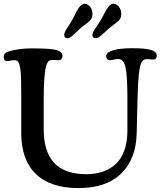

<svg xmlns="http://www.w3.org/2000/svg" viewBox="-21 -963 842 1006"><path d="M392.1 -807.6Q384.8 -800.8 375 -791.5Q365.2 -782.2 361.1 -778.3Q356.9 -774.4 351.3 -770Q345.7 -765.6 341.6 -764.2Q337.4 -762.7 332.5 -762.7Q315.4 -762.7 315.4 -780.3Q315.4 -785.2 316.9 -790Q318.4 -794.9 322 -801.5Q325.7 -808.1 328.9 -813Q332 -817.9 339.1 -828.6Q346.2 -839.4 350.6 -846.7Q360.8 -863.8 370.8 -884.5Q380.9 -905.3 386.2 -913.6Q405.3 -943.4 420.9 -943.4Q437.5 -943.4 450.4 -928.2Q463.4 -913.1 463.4 -889.6Q463.4 -868.7 451.2 -856Q442.9 -847.2 423.3 -832.8Q403.8 -818.4 392.1 -807.6ZM542.5 -807.6Q536.6 -802.2 527.6 -793.9Q518.6 -785.6 514.6 -782.2Q510.7 -778.8 504.9 -773.9Q499 -769 495.6 -767.3Q492.2 -765.6 488 -764.2Q483.9 -762.7 480 -762.7Q463.4 -762.7 463.4 -780.3Q463.4 -786.1 466.6 -793.5Q469.7 -800.8 473.4 -806.4Q477.1 -812 485.6 -825Q494.1 -837.9 500 -846.7Q511.2 -863.8 521.7 -884.8Q532.2 -905.8 537.6 -913.6Q555.7 -943.4 571.8 -943.4Q588.4 -943.4 601.3 -928.2Q614.3 -913.1 614.3 -889.6Q614.3 -868.2 602.1 -856Q593.3 -847.2 573.5 -832.5Q553.7 -817.9 542.5 -807.6ZM699.7 -450.7 695.3 -267.1Q692.4 -129.4 613.8 -53.5Q535.2 22.5 391.1 22.5Q243.2 22.5 167 -51.3Q90.8 -125 90.3 -264.2V-454.1Q90.3 -516.6 89.4 -550.8Q88.4 -585 84.5 -608.2Q80.6 -631.3 74.5 -638.9Q68.4 -646.5 57.1 -647.5Q47.9 -648.4 33 -645.3Q18.1 -642.1 14.2 -642.6Q-1.5 -644 -1.5 -663.6Q-1.5 -676.3 5.6 -683.3Q12.7 -690.4 29.8 -695.3Q84 -709.5 144.5 -709.5Q232.9 -709.5 264.2 -703.1Q306.6 -694.8 306.6 -669.9Q306.6 -661.1 301.5 -654.5Q296.4 -647.9 287.1 -647.5Q281.7 -647 271 -648.2Q260.3 -649.4 251 -648.9Q242.7 -648.4 237.3 -645.5Q231.9 -642.6 225.8 -630.9Q219.7 -619.1 216.3 -597.7Q212.9 -576.2 210.4 -537.1Q208 -498 208 -441.9V-285.6Q208 -168 263.2 -109.1Q318.4 -50.3 432.1 -50.3Q478 -50.3 516.1 -63Q554.2 -75.7 583.7 -102.1Q613.3 -128.4 629.9 -173.1Q646.5 -217.8 646.5 -277.3V-456.5Q646 -569.8 636.5 -610.8Q627 -651.9 601.6 -653.3Q595.2 -654.8 576.9 -650.9Q558.6 -647 551.8 -647.5Q544.4 -648.4 539.8 -654.1Q535.2 -659.7 535.2 -668.9Q535.2 -688.5 571.3 -699.5Q607.4 -710.4 671.9 -710.4Q737.3 -710.4 768.8 -701.7Q800.3 -692.9 800.3 -671.9Q800.3 -652.3 783.2 -650.9Q778.8 -650.4 765.4 -652.3Q752 -654.3 742.2 -652.3Q728 -650.9 719.7 -634.3Q711.4 -617.7 706.5 -574.5Q701.7 -531.2 699.7 -450.7Z"/></svg>

Font: Cooper* Medium
Style: Regular
Weight: 500
Designer: Owen Earl
Foundry: indestructible type*
Version: Version 0.001